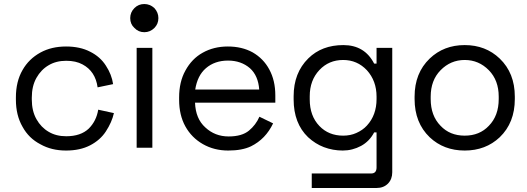

<svg xmlns="http://www.w3.org/2000/svg" viewBox="-20 -734 2619 954"><path d="M506 -81Q478 -38 428 -12Q378 14 308 14Q236 14 181 -17Q123 -47 92 -104Q59 -161 59 -239V-250Q59 -329 92 -386Q123 -441 181 -473Q236 -503 308 -503Q378 -503 428 -477Q478 -452 506 -408Q535 -364 542 -316L465 -300Q454 -380 390 -414Q357 -432 309 -432Q259 -432 222 -410Q184 -388 161 -347Q138 -306 138 -249V-240Q138 -183 161 -142Q184 -101 222 -79Q259 -57 309 -57Q381 -57 421 -95Q459 -133 468 -189L546 -172Q536 -127 506 -81Z M627 -644Q627 -673 648 -694Q668 -714 697 -714Q725 -714 747 -694Q767 -672 767 -644Q767 -615 747 -595Q726 -574 697 -574Q668 -574 648 -595Q627 -614 627 -644ZM659 0V-72V-424V-496H737V-72V0Z M1227 -7Q1183 14 1114 14Q1044 14 988 -18Q932 -50 901 -106Q870 -162 870 -238V-250Q870 -327 901 -383Q933 -442 987 -472Q1042 -503 1112 -503Q1182 -503 1235 -474Q1289 -443 1318 -389Q1348 -334 1348 -260V-224H949Q952 -144 1000 -101Q1048 -56 1116 -56Q1182 -56 1217 -85Q1251 -113 1269 -154L1337 -121Q1300 -43 1227 -7ZM950 -289H1268Q1263 -358 1222 -395Q1178 -433 1113 -433Q1047 -433 1003 -395Q961 -359 950 -289Z M1839 -418H1851V-496H1929V122Q1929 156 1908 178Q1886 200 1852 200H1529V128H1824Q1851 128 1851 98V-76H1839Q1816 -32 1774 -9Q1731 14 1683 14Q1634 14 1589 -3Q1547 -19 1511 -52Q1439 -121 1439 -240V-256Q1439 -372 1512 -444Q1579 -510 1686 -510Q1792 -510 1839 -418ZM1685 -60Q1721 -60 1750 -73Q1782 -87 1803 -110Q1851 -162 1851 -242V-254Q1851 -332 1803 -385Q1755 -436 1685 -436Q1614 -436 1567 -386Q1519 -335 1519 -256V-240Q1519 -158 1567 -108Q1613 -60 1685 -60Z M2538 -254V-242Q2538 -124 2463 -52Q2393 14 2289 14Q2185 14 2115 -52Q2040 -124 2040 -242V-254Q2040 -371 2115 -443Q2185 -510 2289 -510Q2393 -510 2463 -443Q2538 -371 2538 -254ZM2409 -109Q2458 -159 2458 -242V-254Q2458 -335 2409 -385Q2359 -436 2289 -436Q2219 -436 2169 -385Q2120 -335 2120 -254V-242Q2120 -159 2169 -109Q2215 -60 2289 -60Q2363 -60 2409 -109Z"/></svg>

Font: Rilu
Style: Regular
Weight: 500
Designer: Alí Sinisterra
Foundry: Alí Sinisterra
Version: 0.1